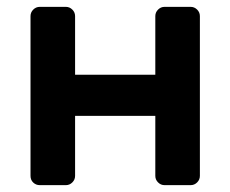

<svg xmlns="http://www.w3.org/2000/svg" viewBox="-20 -540 672 560"><path d="M563 -493V-27Q563 -16 555 -8Q547 0 536 0H460Q449 0 441 -8Q433 -16 433 -27V-202H199V-27Q199 -16 191 -8Q183 0 172 0H96Q85 0 77 -7.5Q69 -15 69 -27V-493Q69 -504 77 -512Q85 -520 96 -520H172Q183 -520 191 -512Q199 -504 199 -493V-322H433V-493Q433 -504 441 -512Q449 -520 460 -520H536Q547 -520 555 -512Q563 -504 563 -493Z"/></svg>

Font: Hezaedrus Medium
Style: Regular
Weight: 500
Designer: Hubert & Fischer
Foundry: Hubert & Fischer
Version: Version 1.10;September 3, 2019;FontCreator 11.5.0.2425 64-bi